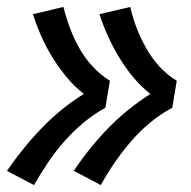

<svg xmlns="http://www.w3.org/2000/svg" viewBox="-32 -612 552 554"><path d="M259 -78 181 -119Q202 -151 227 -182Q252 -213 279.5 -241.5Q307 -270 338 -295Q369 -320 402 -341Q375 -362 353 -388.5Q331 -415 313 -444.5Q295 -474 280.5 -505.5Q266 -537 255 -571L344 -592Q351 -560 363 -529.5Q375 -499 391 -471Q407 -443 428.5 -419.5Q450 -396 478 -379L465 -301Q431 -283 401 -258Q371 -233 346 -204Q321 -175 299 -143Q277 -111 259 -78ZM66 -78 -12 -119Q10 -151 35 -182Q60 -213 87.5 -241.5Q115 -270 145.5 -295Q176 -320 210 -341Q183 -362 161 -388.5Q139 -415 120.5 -444.5Q102 -474 88 -505.5Q74 -537 63 -571L151 -592Q159 -560 170.5 -529.5Q182 -499 198 -471Q214 -443 236 -419.5Q258 -396 285 -379L272 -301Q239 -283 209 -258Q179 -233 153.5 -204Q128 -175 106.5 -143Q85 -111 66 -78Z"/></svg>

Font: Iosevka SS04 Extrabold
Style: Italic
Weight: 800
Italic angle: -9°
Monospace: yes
Designer: Belleve Invis
Foundry: Belleve Invis
Version: Version 19.0.0; ttfautohint (v1.8.4)